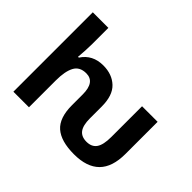

<svg xmlns="http://www.w3.org/2000/svg" viewBox="-156 -1024 1299 1299"><g transform="rotate(45 493.5 -375.0)"><path d="M667 9.8Q542.5 9.8 482.7 -42.5Q422.9 -94.7 422.9 -215.8V-318.8Q422.9 -437 338.9 -437Q276.9 -437 252 -390.6Q227.1 -344.2 227.1 -256.8V0H78.1V-759.8H227.1V-606Q227.1 -573.7 225.1 -541Q223.1 -508.3 220.2 -476.1H228Q280.3 -556.2 382.8 -556.2Q467.3 -556.2 519.5 -506.8Q571.8 -457.5 571.8 -351.1V-237.8Q571.8 -171.9 595 -140.9Q618.2 -109.9 667 -109.9Q716.3 -109.9 739.7 -143.1Q763.2 -176.3 763.2 -252V-545.9H912.1V-238.8Q912.1 -112.8 850.8 -51.5Q789.6 9.8 667 9.8Z"/></g></svg>

Font: Open Sans
Style: Bold
Weight: 700
Designer: Monotype Design Team
Foundry: Monotype Imaging Inc.
Version: Version 3.000; ttfautohint (v1.8.4)